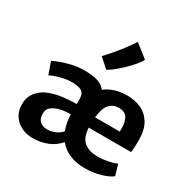

<svg xmlns="http://www.w3.org/2000/svg" viewBox="-198 -1104 1294 1303"><g transform="rotate(30 449.5 -453.0)"><path d="M45.5 -158Q45.5 -209.5 74.5 -247.8Q103.5 -286 150.5 -306.5Q198.5 -327 257.2 -334.5Q316 -342 367 -342V-381Q367 -425 341.8 -439.8Q316.5 -454.5 264 -454.5Q235 -454.5 202.8 -447.8Q170.5 -441 143.5 -431.5Q116.5 -422 103 -414L69.5 -508.5Q80 -514.5 114.2 -528.2Q148.5 -542 198 -554Q247.5 -566 304 -566Q362 -566 402.2 -554Q442.5 -542 466.5 -511Q498.5 -536 540.2 -549.8Q582 -563.5 633 -564Q691 -564.5 741 -543.8Q791 -523 822.2 -474.5Q853.5 -426 855 -344Q855 -314 853.8 -288.2Q852.5 -262.5 849.5 -244H518Q522 -165 562.8 -134.2Q603.5 -103.5 668.5 -103.5Q691.5 -103.5 720.2 -107.8Q749 -112 774.5 -118.5Q800 -125 813.5 -132.5L838 -48Q811 -25.5 753.8 -8.8Q696.5 8 631.5 8Q495.5 8 426.5 -77.5Q387 -32 334 -12Q281 8 224 8Q173 8 132.8 -11.8Q92.5 -31.5 69 -68.5Q45.5 -105.5 45.5 -158ZM628.5 -463Q586 -463 557 -433Q528 -403 520 -326H713.5Q717.5 -386.5 699.5 -424.8Q681.5 -463 628.5 -463ZM200 -169Q200 -129.5 222 -110.8Q244 -92 279 -92Q309.5 -92 341.5 -106Q373.5 -120 390 -142Q369.5 -194 367 -261.5Q294.5 -261.5 251 -241Q231 -232 215.5 -216.8Q200 -201.5 200 -169ZM424.5 -643.5 351.5 -708.5Q376 -734 405.2 -768.2Q434.5 -802.5 463.2 -840.2Q492 -878 515.5 -914.5L618 -834Q607 -810.5 581.8 -781Q556.5 -751.5 525.8 -722.5Q495 -693.5 467.2 -672Q439.5 -650.5 424.5 -643.5Z"/></g></svg>

Font: Merriweather Sans
Style: Bold
Weight: 700
Designer: Eben Sorkin
Foundry: Eben Sorkin
Version: Version 1.008; ttfautohint (v1.7.19-72a1) -l 8 -r 50 -G 200 